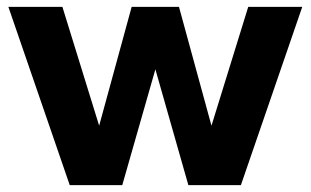

<svg xmlns="http://www.w3.org/2000/svg" viewBox="-20 -540 906 560"><path d="M4.4 -520H162L269.2 -173.4L364 -520H502L596.8 -173.4L704 -520H861.6L682.6 0H529.4L433.2 -337.8L336.6 0H183.4Z"/></svg>

Font: Aspekta Variable
Style: Regular
Weight: 400
Designer: Ivo Dolenc
Version: Version 2.100